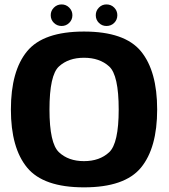

<svg xmlns="http://www.w3.org/2000/svg" viewBox="-20 -820 746 846"><path d="M350 5.5Q529.5 5.5 601 -81.2Q672.5 -168 672.5 -337.5Q672.5 -507 601 -594Q529.5 -681 350 -681Q171 -681 99.5 -594.2Q28 -507.5 28 -337.5Q28 -168 99.8 -81.2Q171.5 5.5 350 5.5ZM350 -110Q281.5 -110 239.8 -149.2Q198 -188.5 198 -337.5Q198 -489 239.8 -527.2Q281.5 -565.5 350 -565.5Q419 -565.5 461 -527.2Q503 -489 503 -337.5Q503 -188.5 461 -149.2Q419 -110 350 -110ZM251.5 -705.5Q271 -705.5 285 -719.2Q299 -733 299 -753Q299 -772.5 285 -786.5Q271 -800.5 251.5 -800.5Q231.5 -800.5 217.5 -786.5Q203.5 -772.5 203.5 -753Q203.5 -733 217.5 -719.2Q231.5 -705.5 251.5 -705.5ZM449 -705.5Q469.5 -705.5 483.2 -719.2Q497 -733 497 -753Q497 -772.5 483.2 -786.5Q469.5 -800.5 449 -800.5Q429.5 -800.5 415.8 -786.5Q402 -772.5 402 -753Q402 -733 415.8 -719.2Q429.5 -705.5 449 -705.5Z"/></svg>

Font: Anybody Thin
Style: Bold
Weight: 700
Version: Version 1.113;gftools[0.9.25]